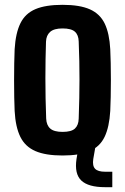

<svg xmlns="http://www.w3.org/2000/svg" viewBox="-20 -629 513 788"><path d="M236.7 9.2Q167.1 9.2 125.1 -9Q83.2 -27.3 63.4 -67.5Q43.6 -107.8 40.1 -173.6Q39 -196 38.4 -229Q37.8 -262 37.8 -298.8Q37.8 -335.6 38.4 -369.4Q39 -403.2 40.1 -427.1Q44.1 -493.8 64 -533.9Q83.9 -574 125.7 -591.6Q167.4 -609.2 236.7 -609.2Q307.7 -609.2 349.2 -590.6Q390.7 -572 409.9 -531.9Q429 -491.9 432.5 -427.1Q433.6 -403.5 434.4 -370.3Q435.1 -337 435.1 -300.8Q435.1 -264.5 434.4 -231.1Q433.6 -197.6 432.5 -173.6Q428.6 -107.8 409.4 -67.5Q390.2 -27.3 348.7 -9Q307.2 9.2 236.7 9.2ZM236.7 -87.7Q272.8 -87.7 287.5 -101.4Q302.3 -115.2 303 -142Q304.5 -186.8 305.4 -226.1Q306.2 -265.4 306.2 -302.8Q306.3 -340.2 305.5 -378.4Q304.7 -416.7 303 -458.9Q302.3 -485.7 287.3 -499Q272.4 -512.3 236.7 -512.3Q201.7 -512.3 185.7 -498.1Q169.8 -483.8 168.8 -458.3Q167.7 -425 167 -387Q166.4 -348.9 166.3 -308.2Q166.3 -267.5 167.1 -225.7Q167.9 -184 169.5 -142.4Q170.7 -115.1 186.2 -101.4Q201.7 -87.7 236.7 -87.7ZM440.9 139.2H411Q342.3 139.2 313.6 111.8Q284.9 84.3 294 23.6L302.1 -23.9H371.1L362.8 23.6Q358.6 51.6 370.3 63.7Q381.9 75.8 411.2 75.8H440.9Z"/></svg>

Font: Big Shoulders Text SC Thin
Style: Regular
Weight: 100
Designer: Patric King
Foundry: XO Type Co
Version: Version 2.002